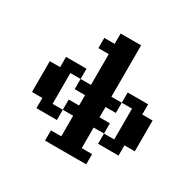

<svg xmlns="http://www.w3.org/2000/svg" viewBox="-190 -992 1379 1349"><g transform="rotate(30 500.0 -317.5)"><path d="M333 57.6H417V-109.4H333V-192.4H417V-276.4H333V-359.4H417V-609.4H333V-692.4H417V-776.4H583V-359.4H667V-276.4H583V-192.4H667V-109.4H583V57.6H667V140.6H333ZM83 -109.4V-359.4H167V-442.4H333V-359.4H250V-109.4H333V-26.4H167V-109.4ZM667 -109.4H750V-359.4H667V-442.4H833V-359.4H917V-109.4H833V-26.4H667Z"/></g></svg>

Font: KH Dot Dougenzaka 12
Style: Regular
Weight: 400
Designer: Original version for X68000 by Keitarou Hiraki (http://hp.vector.co.jp/authors/VA000874/) / TrueType conversion by Homem
Version: Version 1.00.20150527